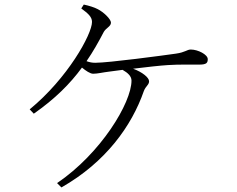

<svg xmlns="http://www.w3.org/2000/svg" viewBox="-20 -792 1040 841"><path d="M249 29C444 -82 557 -241 610 -393C618 -415 633 -420 633 -436C633 -452 604 -476 563 -491C621 -498 682 -505 716 -507C761 -510 824 -509 853 -509C885 -509 890 -517 890 -533C890 -553 847 -575 816 -575C798 -575 793 -563 750 -557C694 -549 456 -517 397 -517C384 -517 373 -519 359 -524C388 -566 412 -609 435 -653C446 -671 466 -676 466 -693C466 -708 434 -739 408 -752C393 -760 370 -767 347 -772L336 -755C366 -733 383 -718 383 -696C383 -642 276 -449 110 -313L128 -294C221 -359 287 -425 339 -496C356 -482 375 -469 388 -469C407 -469 431 -475 456 -478L517 -486C540 -473 556 -458 556 -439C556 -342 422 -120 230 10Z"/></svg>

Font: Noto Serif CJK TC Light
Style: Regular
Weight: 300
Designer: Ryoko NISHIZUKA 西塚涼子 (kana & ideographs); Frank Grießhammer (Latin, Greek & Cyrillic); Wenlong ZHANG 张文龙 (bopomofo); San
Foundry: Adobe
Version: Version 2.001;hotconv 1.1.0;makeotfexe 2.6.0